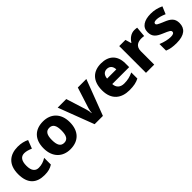

<svg xmlns="http://www.w3.org/2000/svg" viewBox="252 -1668 2786 2786"><g transform="rotate(-45 1645.5 -274.5)"><path d="M308 10C384 10 433 -5 479 -35V-173C432 -143 381 -125 323 -125C256 -125 215 -170 215 -273C215 -375 253 -425 322 -425C363 -425 401 -412 448 -393L497 -520C451 -543 394 -559 322 -559C160 -559 44 -472 44 -272C44 -76 143 10 308 10Z M1109 -276C1109 -458 997 -559 841 -559C672 -559 570 -458 570 -276C570 -92 682 10 838 10C1006 10 1109 -92 1109 -276ZM741 -276C741 -377 770 -429 839 -429C910 -429 938 -377 938 -276C938 -174 910 -120 840 -120C769 -120 741 -174 741 -276Z M1342 0H1512L1721 -549H1546L1444 -230C1436 -205 1429 -173 1428 -145H1424C1423 -172 1416 -208 1409 -231L1309 -549H1133Z M2030 -559C1871 -559 1765 -466 1765 -271C1765 -78 1884 10 2050 10C2139 10 2195 -2 2249 -30V-155C2188 -126 2134 -113 2064 -113C1983 -113 1938 -159 1935 -231H2282V-309C2282 -473 2185 -559 2030 -559ZM2033 -442C2095 -442 2126 -398 2127 -340H1938C1944 -410 1981 -442 2033 -442Z M2715 -559C2646 -559 2588 -514 2556 -459H2549L2523 -549H2396V0H2565V-275C2565 -377 2637 -401 2701 -401C2724 -401 2743 -399 2755 -396L2769 -554C2757 -556 2733 -559 2715 -559Z M3252 -166C3252 -263 3199 -300 3105 -338C3011 -377 2992 -387 2992 -410C2992 -430 3012 -440 3050 -440C3091 -440 3145 -424 3199 -400L3247 -514C3180 -545 3120 -559 3050 -559C2916 -559 2829 -506 2829 -402C2829 -310 2874 -271 2972 -230C3072 -188 3090 -177 3090 -151C3090 -127 3069 -113 3018 -113C2970 -113 2894 -129 2830 -158V-22C2889 2 2941 10 3019 10C3179 10 3252 -57 3252 -166Z"/></g></svg>

Font: Noto Sans Arabic UI XBd
Style: Regular
Weight: 800
Designer: Monotype Design Team, Nadine Chahine and Nizar Qandah
Foundry: Monotype Imaging Inc.
Version: Version 2.010